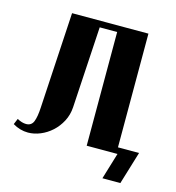

<svg xmlns="http://www.w3.org/2000/svg" viewBox="-94 -575 700 765"><g transform="rotate(15 256.0 -193.0)"><path d="M10 -32Q30 -21 47 -21Q69 -21 77 -41Q85 -61 87 -100L110 -495H425V0H303V-469H231L211 -134Q209 -102 195 -75.5Q181 -49 160 -30Q139 -11 113.5 -0.5Q88 10 63 10Q30 10 0 -8ZM397 109 430 0H418V-26H512L471 109Z"/></g></svg>

Font: Moniqa Black Heading
Style: Regular
Weight: 900
Designer: Rajesh Rajput
Foundry: Rajesh Rajput
Version: Version 1.000